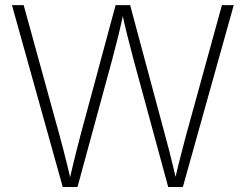

<svg xmlns="http://www.w3.org/2000/svg" viewBox="-20 -748 983 768"><path d="M231 0 27.8 -727.5H74.7L217.8 -208Q226.1 -177.7 233.9 -147.5Q241.7 -117.2 249.3 -86.4Q256.8 -55.7 264.2 -23.9H256.8Q264.2 -55.7 271.5 -86.4Q278.8 -117.2 286.6 -147.5Q294.4 -177.7 302.2 -208L442.4 -727.5H500.5L640.1 -208Q648.4 -177.7 656.2 -147.5Q664.1 -117.2 671.4 -86.4Q678.7 -55.7 686 -23.9H678.2Q685.5 -55.7 693.1 -86.4Q700.7 -117.2 708.7 -147.5Q716.8 -177.7 724.6 -208L867.7 -727.5H915L711.4 0H652.8L513.2 -513.2Q501 -558.6 489.3 -606Q477.5 -653.3 466.3 -705.6H476.1Q465.3 -654.3 453.9 -607.4Q442.4 -560.5 429.7 -513.2L290 0Z"/></svg>

Font: Inter 16pt ExtraLight
Style: Regular
Weight: 250
Version: Version 4.001;git-66647c0bb